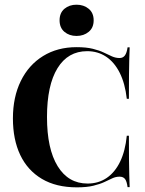

<svg xmlns="http://www.w3.org/2000/svg" viewBox="-20 -782 615 813"><path d="M305.6 11.3Q217.7 11.3 157.3 -24.6Q96.8 -60.5 65.7 -125.8Q34.7 -191.1 34.7 -280.6Q34.7 -371 68.1 -439.1Q101.6 -507.3 162.5 -544.8Q223.4 -582.3 304 -582.3Q345.2 -582.3 373 -575.4Q400.8 -568.5 419.8 -559.3Q438.7 -550 454.4 -543.1Q470.2 -536.3 486.3 -536.3Q500.8 -536.3 508.9 -547.2Q516.9 -558.1 520.2 -581.5H529Q528.2 -558.9 527.4 -531.5Q526.6 -504 526.2 -464.1Q525.8 -424.2 525.8 -363.7H516.9Q509.7 -428.2 487.1 -473.4Q464.5 -518.5 429.4 -541.9Q394.4 -565.3 349.2 -565.3Q267.7 -565.3 223.4 -493.1Q179 -421 179 -286.3Q179 -151.6 224.2 -78.2Q269.4 -4.8 350.8 -4.8Q396.8 -4.8 431.9 -28.6Q466.9 -52.4 488.7 -97.6Q510.5 -142.7 516.9 -207.3H525.8Q525.8 -149.2 526.2 -108.9Q526.6 -68.5 527.4 -40.7Q528.2 -12.9 529 10.5H520.2Q516.9 -14.5 509.3 -24.2Q501.6 -33.9 486.3 -33.9Q470.2 -33.9 455.6 -27Q441.1 -20.2 422.2 -11.3Q403.2 -2.4 375.4 4.4Q347.6 11.3 305.6 11.3ZM304 -629.8Q273.4 -629.8 252.8 -647.2Q232.3 -664.5 232.3 -696Q232.3 -727.4 252.8 -744.8Q273.4 -762.1 304 -762.1Q334.7 -762.1 355.6 -744.8Q376.6 -727.4 376.6 -696Q376.6 -664.5 355.6 -647.2Q334.7 -629.8 304 -629.8Z"/></svg>

Font: Playfair 144pt SemiCondensed ExtraBold
Style: Regular
Weight: 800
Width: 4
Designer: Claus Eggers Sørensen
Foundry: Claus Eggers Sørensen
Version: Version 2.203